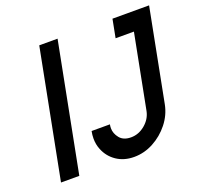

<svg xmlns="http://www.w3.org/2000/svg" viewBox="-116 -788 970 924"><g transform="rotate(-20 368.5 -325.5)"><path d="M140.6 0H46.9L174.3 -656.2H268.1ZM549.3 -656.2H736.8L645 -182.6Q634.8 -130.9 601.1 -88.4Q567.4 -45.9 520 -20.5Q472.7 4.9 420.9 4.9Q369.1 4.9 331.5 -20.5Q293.9 -45.9 276.9 -88.4Q266.1 -114.7 266.1 -145Q266.1 -163.1 270 -182.6H363.8Q361.8 -172.4 361.8 -163.1Q361.8 -136.2 380.9 -112.5Q399.9 -88.9 439 -88.9Q478 -88.9 510.7 -116.2Q543.5 -143.6 551.3 -182.6L625 -562.5H531.2Z"/></g></svg>

Font: Lambda
Style: Italic
Weight: 400
Italic angle: -11°
Designer: GGBotNet
Version: 0.22